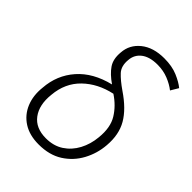

<svg xmlns="http://www.w3.org/2000/svg" viewBox="-222 -874 993 993"><g transform="rotate(45 275.0 -377.5)"><path d="M242 10Q175 10 129.5 -19Q84 -48 63 -98.5Q42 -149 49 -212Q56 -310 118 -380.5Q180 -451 291 -478Q246 -509 223.5 -542Q201 -575 206 -627Q210 -687 258.5 -726Q307 -765 387 -765Q444 -765 485 -747.5Q526 -730 550 -710L525 -668Q500 -688 464 -702.5Q428 -717 385 -717Q328 -717 296 -692.5Q264 -668 261 -627Q256 -579 281.5 -551.5Q307 -524 352 -493Q432 -439 466.5 -379.5Q501 -320 494 -237Q489 -172 458.5 -115.5Q428 -59 374 -24.5Q320 10 242 10ZM246 -39Q302 -39 342.5 -65.5Q383 -92 407 -137Q431 -182 436 -237Q444 -315 413.5 -364.5Q383 -414 330 -449Q237 -429 176 -370Q115 -311 107 -218Q98 -137 134.5 -88Q171 -39 246 -39Z"/></g></svg>

Font: Noto Sans Light
Style: Italic
Weight: 300
Italic angle: -12°
Designer: Monotype Design Team
Foundry: Monotype Imaging Inc.
Version: Version 2.013; ttfautohint (v1.8.4.7-5d5b)